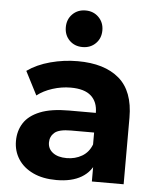

<svg xmlns="http://www.w3.org/2000/svg" viewBox="-55 -828 727 883"><g transform="rotate(5 308.5 -386.5)"><path d="M401.5 0V-104.8L392.2 -128.4V-316.1Q392.2 -366.3 361.6 -393.9Q331.1 -421.6 267.6 -421.6Q225.2 -421.6 183.6 -408.3Q142 -395 112.6 -371.9L56.8 -480.5Q101.2 -512.3 163.1 -528.9Q225 -545.5 289 -545.5Q412.5 -545.5 480.3 -487.7Q548.2 -429.8 548.2 -307.3V0ZM238.1 7.6Q175.3 7.6 130.3 -13.6Q85.3 -34.8 61.4 -71.8Q37.5 -108.8 37.5 -155.2Q37.5 -202.7 60.9 -238.8Q84.2 -274.9 135.2 -295.4Q186.2 -315.9 268.2 -315.9H410.5V-225.1H285.5Q230.2 -225.1 209.7 -207.2Q189.3 -189.4 189.3 -161.6Q189.3 -132.3 212.6 -114.7Q235.8 -97 276.5 -97Q315.8 -97 347.1 -115.3Q378.3 -133.5 392.2 -170.2L415.7 -97.7Q399.1 -46.4 354.1 -19.4Q309.1 7.6 238.1 7.6ZM304.7 -612.1Q268 -612.1 244.1 -635.9Q220.3 -659.8 220.3 -696.5Q220.3 -732.9 244.1 -756.9Q268 -781 304.7 -781Q341.1 -781 365.1 -756.9Q389.1 -732.9 389.1 -696.5Q389.1 -659.8 365.1 -635.9Q341.1 -612.1 304.7 -612.1Z"/></g></svg>

Font: Montserrat Thin
Style: Regular
Weight: 100
Designer: Julieta Ulanovsky
Foundry: Julieta Ulanovsky
Version: Version 9.000